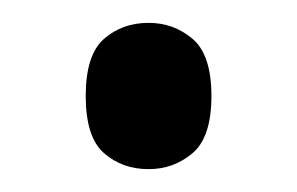

<svg xmlns="http://www.w3.org/2000/svg" viewBox="-20 -440 260 168"><path d="M110 -292Q87 -292 71 -306Q55 -320 55 -356Q55 -392 71 -406Q87 -420 110 -420Q132 -420 148.5 -406Q165 -392 165 -356Q165 -320 148.5 -306Q132 -292 110 -292Z"/></svg>

Font: Noto Serif Condensed
Style: Regular
Weight: 400
Width: 3
Designer: Monotype Design Team
Foundry: Monotype Imaging Inc.
Version: Version 2.013; ttfautohint (v1.8.4.7-5d5b)